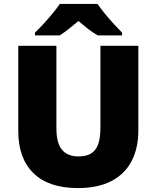

<svg xmlns="http://www.w3.org/2000/svg" viewBox="-20 -947 797 977"><path d="M684 -284Q684 -194 650 -128Q616 -62 547.5 -26Q479 10 376 10Q228 10 150.5 -65.5Q73 -141 73 -280V-714H267V-295Q267 -219 295.5 -185Q324 -151 379 -151Q419 -151 443.5 -166Q468 -181 479.5 -213Q491 -245 491 -296V-714H684ZM476 -927Q492 -904 514.5 -876.5Q537 -849 560.5 -823.5Q584 -798 601 -781V-767H477Q451 -782 428 -800Q405 -818 379 -840Q353 -818 331.5 -801Q310 -784 284 -767H158V-781Q177 -799 200.5 -824.5Q224 -850 246.5 -877Q269 -904 284 -927Z"/></svg>

Font: Noto Sans Thai Black
Style: Regular
Weight: 900
Version: Version 2.001